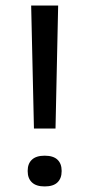

<svg xmlns="http://www.w3.org/2000/svg" viewBox="-20 -659 321 690"><path d="M179.5 -197H102L92 -639H189ZM140.5 11Q110 11 94.8 -3.5Q79.5 -18 79.5 -43.5V-45.5Q79.5 -71 94.8 -85.2Q110 -99.5 140.5 -99.5Q171.5 -99.5 186.5 -85.2Q201.5 -71 201.5 -45.5V-43.5Q201.5 -18 186.5 -3.5Q171.5 11 140.5 11Z"/></svg>

Font: Anek Gujarati Expanded
Style: Regular
Weight: 400
Width: 7
Designer: Mrunmayee Ghaisas (Gujarati), Yesha Goshar (Latin)
Foundry: Ek Type
Version: Version 1.003